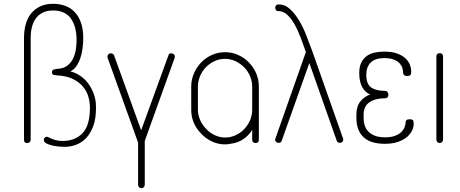

<svg xmlns="http://www.w3.org/2000/svg" viewBox="-20 -751 2414 1008"><path d="M319 20Q310 20 291.5 18.5Q273 17 255 13Q237 9 223.5 2Q210 -5 210 -16Q210 -23 214.5 -28Q219 -33 225 -33Q230 -33 236.5 -29.5Q243 -26 252.5 -22Q262 -18 276 -14.5Q290 -11 309 -11Q374 -11 413 -51.5Q452 -92 452 -184V-189Q452 -215 444 -243Q436 -271 416.5 -295Q397 -319 364.5 -335.5Q332 -352 284 -355Q270 -356 261.5 -358Q253 -360 253 -371Q253 -383 262.5 -386Q272 -389 285 -390Q316 -392 335.5 -408Q355 -424 365 -446.5Q375 -469 378.5 -494Q382 -519 382 -540Q382 -613 351.5 -654.5Q321 -696 259 -696Q226 -696 203 -684Q180 -672 166.5 -652Q153 -632 147 -606.5Q141 -581 141 -553V-17Q141 -9 135.5 -4.5Q130 0 122 0Q106 0 106 -17V-553Q106 -589 114.5 -621.5Q123 -654 141.5 -678Q160 -702 189 -716.5Q218 -731 259 -731Q293 -731 322 -720.5Q351 -710 372 -688Q393 -666 405 -632Q417 -598 417 -552Q417 -525 413.5 -497Q410 -469 401.5 -445Q393 -421 380 -402.5Q367 -384 349 -376Q373 -371 397.5 -355.5Q422 -340 441 -315.5Q460 -291 472 -259Q484 -227 484 -189V-184Q484 -128 469.5 -89Q455 -50 432 -26Q409 -2 379.5 9Q350 20 319 20Z M898 -454Q898 -450 896.5 -445.5Q895 -441 894 -439L740 -11V219Q740 226 735 231.5Q730 237 722 237Q715 237 710 231.5Q705 226 705 219V-3Q705 -5 704 -5L548 -439Q547 -441 545.5 -445.5Q544 -450 544 -453Q544 -461 549 -466Q554 -471 562 -471Q574 -471 579 -460L721 -67L862 -454Q864 -460 866.5 -465.5Q869 -471 879 -471Q886 -471 892 -466.5Q898 -462 898 -454Z M1161 -477Q1197 -477 1229 -463Q1261 -449 1285.5 -424.5Q1310 -400 1324.5 -367Q1339 -334 1339 -297V-294V-175V-17Q1339 0 1322 0Q1314 0 1309 -4.5Q1304 -9 1304 -17V-70Q1290 -44 1260.5 -22.5Q1231 -1 1189 4Q1175 7 1161 7Q1123 7 1089 -10Q1055 -27 1030 -56Q1008 -80 996 -110Q984 -140 984 -174V-175V-294V-297Q984 -333 998 -365.5Q1012 -398 1036 -423Q1060 -448 1092.5 -462.5Q1125 -477 1161 -477ZM1019 -294V-175Q1019 -170 1019.5 -164.5Q1020 -159 1021 -153Q1025 -129 1038 -106.5Q1051 -84 1070 -66.5Q1089 -49 1113 -39Q1137 -29 1163 -29Q1185 -29 1207 -37Q1250 -53 1277 -91.5Q1304 -130 1304 -175V-294V-297Q1304 -324 1293 -350.5Q1282 -377 1262.5 -397Q1243 -417 1217 -429.5Q1191 -442 1161 -442Q1131 -442 1105 -429.5Q1079 -417 1060 -397Q1041 -377 1030 -350.5Q1019 -324 1019 -297Z M1764 -1Q1753 -1 1748 -12L1604 -420L1459 -12Q1456 -1 1443 -1Q1435 -1 1429.5 -6Q1424 -11 1424 -18Q1424 -20 1426 -24L1586 -478Q1573 -514 1559 -552Q1545 -590 1527.5 -621.5Q1510 -653 1488.5 -673Q1467 -693 1440 -693Q1432 -693 1428.5 -698.5Q1425 -704 1425 -711Q1425 -719 1430 -723.5Q1435 -728 1442 -728Q1476 -728 1503 -703Q1530 -678 1552 -640.5Q1574 -603 1590.5 -559Q1607 -515 1621 -478L1781 -24Q1782 -22 1782 -18Q1782 -10 1776.5 -5.5Q1771 -1 1764 -1Z M2001 -30Q2033 -30 2054 -38Q2075 -46 2087 -58Q2099 -70 2104 -83Q2109 -96 2109 -106Q2109 -115 2113.5 -120Q2118 -125 2132 -125Q2142 -125 2147 -121Q2152 -117 2152 -102Q2152 -84 2143 -65Q2134 -46 2115 -30.5Q2096 -15 2067.5 -5.5Q2039 4 2000 4Q1968 4 1941 -3Q1914 -10 1894 -26Q1874 -42 1862.5 -68.5Q1851 -95 1851 -133V-148Q1851 -192 1871 -217.5Q1891 -243 1923 -255Q1897 -266 1881.5 -294Q1866 -322 1866 -368Q1866 -399 1876 -420.5Q1886 -442 1903.5 -455.5Q1921 -469 1945 -474.5Q1969 -480 1996 -480Q2040 -480 2068 -469Q2096 -458 2111.5 -442Q2127 -426 2133 -408Q2139 -390 2139 -377Q2139 -362 2134.5 -357Q2130 -352 2117 -352Q2096 -352 2096 -373Q2096 -383 2092 -395.5Q2088 -408 2077 -419.5Q2066 -431 2046.5 -438.5Q2027 -446 1997 -446Q1950 -446 1926.5 -423Q1903 -400 1903 -358Q1903 -309 1929 -291.5Q1955 -274 2000 -274Q2011 -274 2015 -267.5Q2019 -261 2019 -253Q2019 -246 2015 -240.5Q2011 -235 2000 -235Q1951 -235 1920 -214.5Q1889 -194 1889 -148V-133Q1889 -81 1919 -55.5Q1949 -30 2001 -30Z M2288 -472Q2296 -472 2301 -467.5Q2306 -463 2306 -455V-18Q2306 -11 2301 -5.5Q2296 0 2288 0Q2281 0 2276 -5.5Q2271 -11 2271 -18V-455Q2271 -463 2276 -467.5Q2281 -472 2288 -472Z"/></svg>

Font: AkaAcidDosis
Style: ExtraLight
Weight: 250
Designer: Edgar Tolentino, Pablo Impallari, Igino Marini, Aka-Acid
Foundry: Edgar Tolentino, Pablo Impallari, Igino Marini, Aka-Acid
Version: Version 1.007